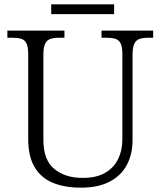

<svg xmlns="http://www.w3.org/2000/svg" viewBox="-20 -855 741 885"><path d="M353 10Q278 10 223.5 -12.5Q169 -35 139.5 -84.5Q110 -134 110 -215V-605Q110 -639 102 -655Q94 -671 78 -676Q62 -681 39 -681H14V-714H277V-681H251Q228 -681 212 -675.5Q196 -670 188 -653.5Q180 -637 180 -603V-210Q180 -118 230 -76.5Q280 -35 361 -35Q425 -35 465 -58.5Q505 -82 524.5 -122Q544 -162 544 -211V-605Q544 -639 536 -655Q528 -671 512 -676Q496 -681 473 -681H448V-714H686V-681H662Q639 -681 623 -675.5Q607 -670 599 -653.5Q591 -637 591 -603V-210Q591 -144 564.5 -94.5Q538 -45 485 -17.5Q432 10 353 10ZM216 -790V-835H506V-790Z"/></svg>

Font: Noto Rashi Hebrew Light
Style: Regular
Weight: 300
Version: Version 1.006